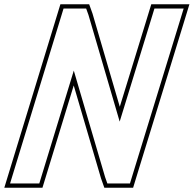

<svg xmlns="http://www.w3.org/2000/svg" viewBox="-20 -810 908 900"><path d="M185.6 -20 164.2 50H27.2L48.6 -20L256.5 -700L277.9 -770H383.9L394.7 -740L541 -240L682.5 -700L703.9 -770H840.9L819.5 -700L610.6 -20L589.2 50H483.2L472.6 20L325.9 -479ZM179 70 325.6 -409.4 453.6 26.2 469.1 70H604L629.7 -14.1L838.6 -694.2L867.9 -790H689.1L663.4 -705.9L541.5 -309.6L413.7 -746.2L398 -790H263.1L0.2 70Z"/></svg>

Font: Nordica Plus
Style: NordicaClassicRgCondOblOl
Weight: 500
Version: Version 1.01